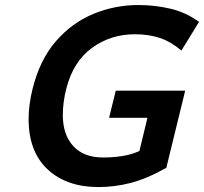

<svg xmlns="http://www.w3.org/2000/svg" viewBox="-20 -738 818 770"><path d="M722.7 -374.5 647 -64.9Q566.4 -20 502.2 -3.9Q438 12.2 375 12.2Q247.1 12.2 170.9 -58.8Q94.7 -129.9 94.7 -260.7Q94.7 -317.4 110.8 -382.3Q139.6 -498 203.9 -572.3Q268.1 -646.5 354.2 -682.1Q440.4 -717.8 534.2 -717.8Q600.6 -717.8 662.6 -703.4Q724.6 -689 778.3 -650.4L707.5 -535.2Q665.5 -570.8 621.3 -585.7Q577.1 -600.6 521 -600.6Q423.8 -600.6 349.1 -546.1Q274.4 -491.7 246.6 -385.3Q238.8 -355.5 235.4 -328.4Q231.9 -301.3 231.9 -276.9Q231.9 -198.2 273.7 -152.3Q315.4 -106.4 393.1 -106.4Q433.6 -106.4 470 -112.1Q506.3 -117.7 539.1 -132.3L571.3 -265.6H417.5L444.3 -374.5Z"/></svg>

Font: Andika
Style: Bold Italic
Weight: 700
Italic angle: -14°
Designer: Victor Gaultney, Annie Olsen, Julie Remington, Don Collingsworth, Eric Hays, Becca Hirsbrunner
Foundry: SIL International
Version: Version 6.101